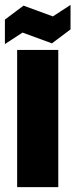

<svg xmlns="http://www.w3.org/2000/svg" viewBox="-36 -764 308 784"><path d="M34 0V-560H202V0ZM-16 -584V-684L60 -741L180 -697L252 -744V-644L176 -587L56 -631Z"/></svg>

Font: Tektur Condensed
Style: Bold
Weight: 700
Width: 3
Designer: Adam Jagosz
Foundry: Adam Jagosz
Version: Version 1.005;gftools[0.9.30]